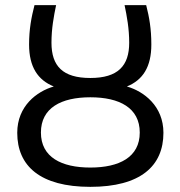

<svg xmlns="http://www.w3.org/2000/svg" viewBox="-20 -717 701 746"><path d="M331 -66C443 -66 523 -106 523 -202C523 -298 444 -339 331 -339C218 -339 139 -298 139 -202C139 -106 219 -66 331 -66ZM331 9C136 9 47 -72 47 -201C47 -305 123 -362 189 -381C127 -406 93 -457 93 -544C93 -604 102 -650 114 -697H198C189 -654 180 -606 180 -551C180 -460 224 -414 331 -414C438 -414 482 -461 482 -551C482 -606 473 -654 464 -697H548C560 -650 568 -605 568 -544C568 -457 535 -406 473 -381C539 -362 615 -305 615 -201C615 -72 526 9 331 9Z"/></svg>

Font: Repo Regular
Style: Regular
Weight: 400
Designer: Stefan Peev
Foundry: Context Ltd
Version: Version 1.502